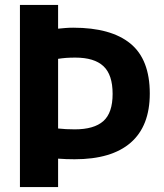

<svg xmlns="http://www.w3.org/2000/svg" viewBox="-20 -760 666 780"><path d="M61 0V-740H216V-643.5Q229 -645 245 -646.2Q261 -647.5 277.5 -647.5Q431 -647.5 509.8 -583Q588.5 -518.5 588.5 -380Q588.5 -248 511 -180.5Q433.5 -113 283 -113Q248 -113 216 -115.5V0ZM283.5 -234.5Q362 -234.5 399.8 -268Q437.5 -301.5 437.5 -378.5Q437.5 -456.5 400.2 -491.2Q363 -526 286 -526Q265 -526 248.5 -524.8Q232 -523.5 216 -521V-238Q247 -234.5 283.5 -234.5Z"/></svg>

Font: Encode Sans SmCnd
Style: Bold
Weight: 700
Width: 4
Designer: Multiple Designers
Foundry: Impallari Type
Version: Version 3.002; ttfautohint (v1.8.3) -l 8 -r 50 -G 200 -x 14 